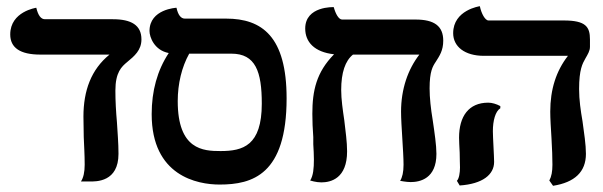

<svg xmlns="http://www.w3.org/2000/svg" viewBox="-20 -584 1945 619"><path d="M352 -292C352 -351 372 -369 390 -384C413 -403 436 -422 436 -457C436 -503 403 -522 344 -522H125C112 -522 103 -534 97 -559C97 -559 13 -547 13 -473C13 -430 45 -408 110 -408H333C274 -360 249 -292 249 -208C249 -187 250 -165 250 -142C251 -115 253 -86 253 -53C253 -29 249 -11 241 1H265C292 2 362 2 362 -88C362 -123 359 -156 357 -190C354 -224 352 -258 352 -292Z M688 11C794 11 904 -21 904 -267C904 -466 825 -524 709 -524H576C563 -524 554 -536 549 -559C549 -559 462 -555 462 -484C462 -465 477 -422 524 -413C487 -357 469 -291 469 -216C469 -17 616 11 688 11ZM726 -411C804 -411 824 -353 824 -250C824 -114 763 -97 691 -97C635 -97 553 -101 553 -258C553 -314 566 -368 590 -411Z M1365 -299C1365 -354 1375 -370 1385 -385C1397 -404 1409 -421 1409 -453C1409 -500 1380 -521 1320 -521H1083C1072 -521 1062 -539 1056 -561C1056 -561 964 -565 964 -492C964 -449 993 -416 1057 -409C1000 -351 987 -292 987 -217C987 -194 988 -168 990 -142V-119C991 -102 992 -85 992 -70C992 -41 990 -18 980 -2C980 -2 999 4 1016 4C1047 4 1099 -9 1099 -96C1099 -127 1094 -161 1090 -196C1085 -230 1080 -264 1080 -294C1080 -350 1093 -388 1118 -408H1332C1295 -360 1273 -297 1273 -224C1273 -203 1275 -170 1277 -138C1279 -106 1281 -73 1281 -53C1281 -29 1277 -12 1270 -1C1270 -1 1290 3 1304 3C1334 3 1387 -8 1387 -88C1387 -116 1381 -156 1375 -197C1369 -233 1365 -269 1365 -299Z M1847 -297C1847 -360 1858 -379 1867 -395C1875 -409 1882 -420 1882 -433V-457C1882 -497 1869 -518 1798 -518H1555C1544 -518 1532 -540 1527 -564C1527 -564 1441 -552 1441 -477C1441 -434 1478 -404 1540 -404H1811C1773 -355 1754 -296 1754 -224C1754 -203 1756 -170 1758 -138C1760 -106 1761 -73 1761 -53C1761 -31 1758 -15 1751 -2L1763 15C1833 4 1869 -30 1869 -88C1869 -118 1863 -156 1858 -193C1852 -228 1847 -262 1847 -297ZM1569 -161C1569 -195 1577 -225 1593 -235V-242C1580 -249 1566 -253 1554 -253C1491 -253 1460 -209 1460 -140C1460 -131 1461 -110 1462 -92C1462 -72 1463 -53 1463 -44C1463 -27 1460 -8 1453 -1L1462 14C1536 9 1573 -21 1573 -62C1573 -70 1572 -91 1571 -111C1570 -131 1569 -151 1569 -161Z"/></svg>

Font: Libertinus Serif Semibold
Style: Regular
Weight: 600
Designer: Philipp H. Poll, Khaled Hosny
Foundry: Caleb Maclennan
Version: Version 7.050;RELEASE